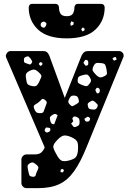

<svg xmlns="http://www.w3.org/2000/svg" viewBox="-20 -785 671 996"><path d="M118 191Q107 191 99 183Q91 175 91 164V43Q91 32 99 24Q107 16 118 16H160Q180 16 191.5 8Q203 0 212 -20L11 -489Q10 -492 10 -496Q12 -506 18.5 -513Q25 -520 35 -520H204Q219 -520 226 -512Q233 -504 236 -496L316 -277L403 -496Q407 -505 414.5 -512.5Q422 -520 437 -520H598Q607 -520 614 -513.5Q621 -507 621 -499Q621 -497 621.5 -494.5Q622 -492 620 -489L430 -24Q398 56 364.5 103Q331 150 287 170.5Q243 191 177 191ZM138 -482Q132 -489 128.5 -491.5Q125 -494 117 -491Q108 -488 106 -484Q104 -480 104 -471Q104 -463 107.5 -460.5Q111 -458 118 -456Q127 -453 132.5 -451Q138 -449 143 -456Q149 -464 146 -469Q143 -474 138 -482ZM581 -489 571 -488 563 -480 572 -470 585 -476ZM438 -461Q438 -472 429 -474Q424 -476 422 -473.5Q420 -471 417 -467Q411 -459 416 -454Q420 -448 422.5 -445.5Q425 -443 431 -445Q437 -447 437.5 -451Q438 -455 438 -461ZM200 -459 188 -463 181 -453 189 -443 199 -448ZM532 -428Q529 -441 526 -448Q523 -455 510 -457Q493 -459 483 -458.5Q473 -458 465 -442Q457 -425 462 -416.5Q467 -408 480 -395Q492 -384 500.5 -383.5Q509 -383 524 -391Q536 -398 535 -406Q534 -414 532 -428ZM185 -406Q170 -421 160 -423.5Q150 -426 131 -416Q115 -407 114 -396.5Q113 -386 117 -367Q119 -351 126 -346Q133 -341 149 -338Q164 -336 170 -341Q176 -346 183 -360Q190 -376 194 -385Q198 -394 185 -406ZM444 -387Q436 -398 429 -398.5Q422 -399 409 -395Q396 -392 390 -388Q384 -384 383 -371Q382 -357 388 -353Q394 -349 406 -344Q419 -339 426.5 -338Q434 -337 442 -348Q452 -359 452 -367Q452 -375 444 -387ZM489 -329Q483 -331 481 -328.5Q479 -326 476 -321Q473 -317 478 -310Q481 -306 482 -302.5Q483 -299 489 -301Q498 -304 498 -315Q498 -326 489 -329ZM368 -289Q355 -290 349.5 -286.5Q344 -283 339 -272Q333 -261 334.5 -254.5Q336 -248 345 -240Q353 -232 358.5 -235Q364 -238 373 -243Q382 -248 386 -251.5Q390 -255 389 -265Q386 -277 382.5 -282Q379 -287 368 -289ZM213 -267Q201 -276 195 -268.5Q189 -261 177 -252Q167 -245 160 -241Q153 -237 156 -225Q161 -210 167 -204Q173 -198 188 -198Q203 -198 206 -205.5Q209 -213 214 -227Q219 -241 222 -249.5Q225 -258 213 -267ZM474 -255Q467 -261 462.5 -262.5Q458 -264 450 -259Q441 -254 437 -249.5Q433 -245 436 -235Q438 -224 443 -221Q448 -218 459 -217Q469 -216 474.5 -218Q480 -220 485 -229Q489 -239 485.5 -243.5Q482 -248 474 -255ZM240 -163Q242 -151 246 -146Q250 -141 261 -140L279 -187Q272 -193 267 -194Q262 -195 254 -190Q244 -184 240.5 -179Q237 -174 240 -163ZM373 -180Q365 -182 361.5 -179Q358 -176 355 -170L360 -156L349 -144L351 -141Q357 -133 360.5 -128.5Q364 -124 373 -127Q385 -131 389 -136Q393 -141 393 -152Q393 -165 389 -170.5Q385 -176 373 -180ZM440 -178Q436 -181 433.5 -179Q431 -177 427 -175Q423 -172 420 -170.5Q417 -169 419 -164Q422 -154 432 -154Q443 -154 446 -163Q448 -169 446.5 -172Q445 -175 440 -178ZM228 -123Q223 -124 220 -123.5Q217 -123 215 -118Q212 -113 211.5 -109.5Q211 -106 216 -101Q221 -97 224.5 -97.5Q228 -98 234 -101Q243 -106 241 -116Q240 -121 237 -121.5Q234 -122 228 -123ZM349 -74Q321 -86 306 -80.5Q291 -75 271 -52Q253 -32 257 -18Q261 -4 274 18Q286 40 297 47Q308 54 332 49Q358 43 369.5 34Q381 25 384 -1Q387 -31 382 -46.5Q377 -62 349 -74ZM172 72Q161 63 154 59Q147 55 135 62Q123 69 123 77Q123 85 126 99Q129 114 131.5 122Q134 130 149 132Q163 133 165 124Q167 115 173 102Q178 92 179 86Q180 80 172 72ZM303 91 295 95 294 108 307 109 312 97ZM326 -586Q226 -586 177.5 -631.5Q129 -677 129 -746Q129 -754 133.5 -759.5Q138 -765 148 -765H267Q276 -765 281 -759.5Q286 -754 286 -746Q286 -727 294 -714Q302 -701 326 -701Q350 -701 358 -714Q366 -727 366 -746Q366 -754 371 -759.5Q376 -765 385 -765H504Q513 -765 518 -759.5Q523 -754 523 -746Q523 -677 475 -631.5Q427 -586 326 -586ZM363 -668 351 -675 345 -664 347 -651 360 -656ZM218 -667Q209 -676 200 -671Q190 -666 191 -655Q193 -644 204 -642Q210 -641 212.5 -643.5Q215 -646 218 -651Q220 -657 221 -660Q222 -663 218 -667ZM419 -636 410 -643 401 -633 408 -622 418 -627Z"/></svg>

Font: Rubik Moonrocks
Style: Regular
Weight: 400
Designer: Hubert and Fischer, NaN
Foundry: Hubert and Fischer, NaN
Version: Version 2.200